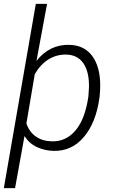

<svg xmlns="http://www.w3.org/2000/svg" viewBox="-31 -770 601 993"><path d="M246.1 10.3Q200.7 9.3 160.6 -9Q120.6 -27.3 95.7 -66.4L46.9 203.1H-11.2L154.3 -750H212.4L157.7 -455.1Q226.1 -541 328.1 -538.1Q404.3 -536.1 445.3 -481.4Q486.3 -426.8 487.3 -332Q487.3 -301.3 484.4 -272.5L483.4 -264.6Q465.8 -136.2 402.8 -61.5Q339.8 12.7 246.1 10.3ZM426.3 -272.5 429.2 -318.8Q430.7 -397 401.1 -441.4Q371.6 -485.8 312.5 -487.8Q261.2 -488.8 219.5 -462.6Q177.7 -436.5 148.9 -386.7L105.5 -131.3Q121.1 -86.9 155 -63.5Q189 -40 236.3 -39.1Q310.1 -36.6 359.9 -95.7Q409.7 -154.8 426.3 -272.5Z"/></svg>

Font: RobotoInd Light
Style: Italic
Weight: 300
Italic angle: -12°
Designer: Google
Version: Version 2.001151; 2014